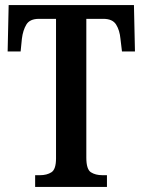

<svg xmlns="http://www.w3.org/2000/svg" viewBox="-20 -734 560 754"><path d="M118 0V-46H137Q164 -46 182 -57.5Q200 -69 200 -112V-660H133Q97 -660 83.5 -637.5Q70 -615 66 -582L61 -532H10L14 -714H506L510 -532H459L453 -582Q450 -615 436 -637.5Q422 -660 386 -660H319V-115Q319 -69 337 -57.5Q355 -46 382 -46H400V0Z"/></svg>

Font: Noto Serif Tamil ExtraCondensed SemiBold
Style: Italic
Weight: 600
Width: 2
Italic angle: -12°
Designer: Indian Type Foundry, Tom Grace, and the Monotype Design Team
Foundry: Monotype Imaging Inc.
Version: Version 2.003; ttfautohint (v1.8.4.7-5d5b)